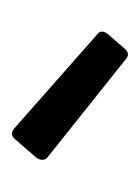

<svg xmlns="http://www.w3.org/2000/svg" viewBox="25 -834 240 331"><g transform="rotate(-90 145.5 -669.0)"><path d="M227 -575Q222 -569 217 -569Q212 -569 208 -573L40 -707Q35 -711 35 -716Q35 -721 38 -726L70 -763Q75 -769 79.5 -769Q84 -769 89 -765L250 -623Q256 -619 256 -614Q256 -609 252 -604Z"/></g></svg>

Font: Sanchez
Style: Regular
Weight: 400
Designer: Daniel Hernández
Foundry: LatinoType
Version: Version 1.001